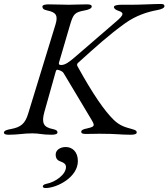

<svg xmlns="http://www.w3.org/2000/svg" viewBox="-37 -675 850 969"><path d="M7 5C57 5 80 -2 126 -2C164 -2 173 5 223 5C239 5 253 2 253 -6C253 -15 248 -20 228 -24C184 -33 171 -53 187 -110L241 -302C243 -310 246 -323 251 -323C256 -323 277 -318 284 -306L424 -72C443 -40 442 -36 403 -27C384 -23 373 -19 373 -10C373 -2 380 1 396 1C438 1 440 0 463 0C555 0 568 5 623 5C639 5 653 2 653 -6C653 -15 649 -18 628 -24C595 -33 568 -40 537 -70C490 -116 433 -198 355 -339C351 -346 351 -352 356 -357C447 -439 509 -496 595 -558C650 -597 707 -615 756 -624C779 -628 793 -635 793 -644C793 -651 788 -655 776 -655C740 -655 677 -651 624 -651H574C558 -651 538 -648 538 -640C538 -631 547 -625 562 -620C578 -615 581 -609 581 -605C581 -594 567 -582 550 -567L339 -385C312 -362 292 -347 272 -347C262 -347 258 -350 261 -360L317 -551C333 -604 340 -613 389 -622C412 -626 426 -633 426 -642C426 -650 418 -653 402 -653C352 -653 346 -651 311 -651C271 -651 258 -653 208 -653C192 -653 177 -650 177 -642C177 -633 182 -626 202 -622C246 -613 257 -597 243 -551L105 -101C90 -51 68 -33 19 -24C-4 -20 -17 -15 -17 -6C-17 2 -9 5 7 5ZM193 274C250 274 356 220 356 138C356 89 326 67 295 67C267 67 244 82 244 105C244 129 257 136 271 141C285 146 296 153 296 168C296 205 244 244 196 253C185 255 179 261 179 266C179 270 183 274 193 274Z"/></svg>

Font: EB Garamond
Style: Italic
Weight: 400
Italic angle: -17.2°
Designer: Georg Duffner and Octavio Pardo
Foundry: Georg Duffner
Version: Version 1.000;PS 001.000;hotconv 1.0.88;makeotf.lib2.5.64775